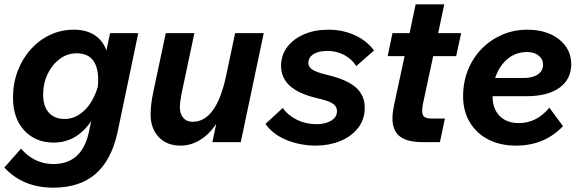

<svg xmlns="http://www.w3.org/2000/svg" viewBox="-29 -656 2688 886"><path d="M-9 117 68 30Q130 101 217 101Q349 101 381 -46L392 -97Q324 2 219 2Q135 2 83 -54Q31 -110 31 -205Q31 -271 52.5 -328Q74 -385 112.5 -428Q151 -471 202 -495Q253 -519 312 -519Q369 -519 407.5 -494Q446 -469 462 -423L479 -503H609L513 -44Q485 83 412 146.5Q339 210 217 210Q77 210 -9 117ZM170 -220Q170 -166 196 -136.5Q222 -107 270 -107Q318 -107 359 -145Q400 -183 422 -254Q424 -272 424 -286Q424 -410 325 -410Q281 -410 246 -383.5Q211 -357 190.5 -314Q170 -271 170 -220Z M1082 0H951L969 -85Q937 -36 894 -10Q851 16 805 16Q740 16 703 -24Q666 -64 666 -128Q666 -172 678 -230L736 -503H868L810 -230Q801 -185 801 -162Q801 -131 816.5 -112.5Q832 -94 860 -94Q970 -94 1015 -309L1056 -503H1188Z M1196 -84 1276 -158Q1297 -126 1339 -104.5Q1381 -83 1434 -83Q1456 -83 1477 -89.5Q1498 -96 1512 -109Q1526 -122 1526 -143Q1526 -166 1505 -179Q1484 -192 1434 -203Q1349 -223 1308.5 -260Q1268 -297 1268 -352Q1268 -401 1296 -438.5Q1324 -476 1373.5 -497.5Q1423 -519 1486 -519Q1553 -519 1608.5 -493.5Q1664 -468 1697 -423L1615 -351Q1595 -383 1560 -402Q1525 -421 1481 -421Q1441 -421 1417.5 -406Q1394 -391 1394 -365Q1394 -347 1413 -334.5Q1432 -322 1482 -310Q1571 -289 1612.5 -253Q1654 -217 1654 -159Q1654 -104 1622.5 -64.5Q1591 -25 1539.5 -4.5Q1488 16 1427 16Q1383 16 1338.5 5Q1294 -6 1257 -28Q1220 -50 1196 -84Z M1790 -174 1838 -397H1760L1782 -503H1861L1889 -636H2021L1993 -503H2099L2076 -397H1970L1923 -178Q1919 -158 1919 -144Q1919 -125 1929 -117Q1939 -109 1964 -109H2024L2001 0H1923Q1850 0 1816 -26.5Q1782 -53 1782 -110Q1782 -123 1784 -139Q1786 -155 1790 -174Z M2569 -74Q2484 16 2352 16Q2279 16 2224 -12.5Q2169 -41 2138.5 -92.5Q2108 -144 2108 -212Q2108 -277 2130.5 -333Q2153 -389 2193.5 -430.5Q2234 -472 2288 -495.5Q2342 -519 2404 -519Q2464 -519 2509.5 -499Q2555 -479 2581 -443Q2607 -407 2607 -360Q2607 -290 2552.5 -251Q2498 -212 2400 -212H2244Q2244 -154 2276.5 -121Q2309 -88 2366 -88Q2447 -88 2506 -159ZM2404 -416Q2351 -416 2312.5 -383.5Q2274 -351 2256 -296H2387Q2429 -296 2453 -312.5Q2477 -329 2477 -357Q2477 -383 2456.5 -399.5Q2436 -416 2404 -416Z"/></svg>

Font: Wix Madefor Text
Style: Bold Italic
Weight: 700
Italic angle: -12°
Designer: Dalton Maag Ltd
Foundry: Dalton Maag Ltd
Version: Version 3.100